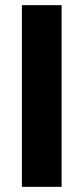

<svg xmlns="http://www.w3.org/2000/svg" viewBox="-20 -725 324 745"><path d="M65 0V-705H219V0Z"/></svg>

Font: TikTok Sans 24pt
Style: Bold
Weight: 700
Version: Version 4.000